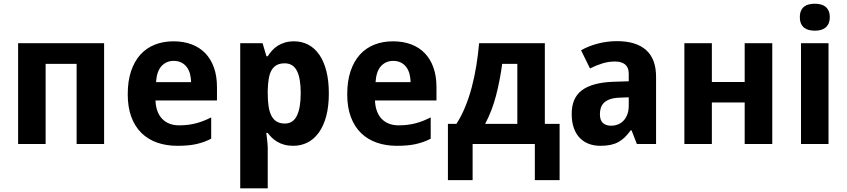

<svg xmlns="http://www.w3.org/2000/svg" viewBox="-20 -780 4586 1040"><path d="M543.9 -545.9V0H395V-434.1H227.1V0H78.1V-545.9Z M920.9 -450.2Q881.3 -450.2 855.2 -422.4Q829.1 -394.5 825.2 -335H1015.1Q1014.6 -359.9 1008.8 -380.9Q1002.9 -401.9 991.2 -417.2Q979.5 -432.6 961.9 -441.4Q944.3 -450.2 920.9 -450.2ZM939.9 9.8Q881.3 9.8 832 -7.3Q782.7 -24.4 747.1 -58.8Q711.4 -93.3 691.7 -145.8Q671.9 -198.2 671.9 -269Q671.9 -340.8 689.9 -394.5Q708 -448.2 740.5 -484.1Q772.9 -520 818.6 -538.1Q864.3 -556.2 919.9 -556.2Q974.1 -556.2 1017.8 -539.8Q1061.5 -523.4 1092 -491.7Q1122.6 -460 1138.9 -413.8Q1155.3 -367.7 1155.3 -308.1V-235.8H822.3Q823.2 -204.6 832.3 -179.4Q841.3 -154.3 857.7 -137Q874 -119.6 897.2 -110.4Q920.4 -101.1 950.2 -101.1Q975.1 -101.1 997.3 -103.8Q1019.5 -106.4 1040.5 -111.8Q1061.5 -117.2 1082 -125.2Q1102.5 -133.3 1124 -144V-28.8Q1104.5 -18.6 1084.7 -11.5Q1064.9 -4.4 1043 0.5Q1021 5.4 995.6 7.6Q970.2 9.8 939.9 9.8Z M1568.4 9.8Q1541.5 9.8 1520.3 3.9Q1499 -2 1482.4 -11.7Q1465.8 -21.5 1453.1 -33.9Q1440.4 -46.4 1430.2 -60.1H1422.4Q1424.3 -43 1426.3 -27.8Q1427.7 -15.1 1429 -1.7Q1430.2 11.7 1430.2 19V240.2H1281.2V-545.9H1402.3L1423.3 -475.1H1430.2Q1440.4 -491.7 1453.6 -506.3Q1466.8 -521 1484.1 -532Q1501.5 -543 1523.4 -549.6Q1545.4 -556.2 1572.3 -556.2Q1614.7 -556.2 1649.4 -538.1Q1684.1 -520 1709 -484.4Q1733.9 -448.7 1747.6 -396Q1761.2 -343.3 1761.2 -273.9Q1761.2 -204.1 1747.1 -151.1Q1732.9 -98.1 1707.3 -62.3Q1681.6 -26.4 1646.2 -8.3Q1610.8 9.8 1568.4 9.8ZM1522 -437Q1497.1 -437 1479.7 -428Q1462.4 -418.9 1451.7 -400.9Q1440.9 -382.8 1436 -355.2Q1431.2 -327.6 1430.2 -291V-274.9Q1430.2 -235.4 1434.8 -204.6Q1439.5 -173.8 1450.2 -153.1Q1460.9 -132.3 1478.8 -121.6Q1496.6 -110.8 1522.9 -110.8Q1567.4 -110.8 1588.1 -153.1Q1608.9 -195.3 1608.9 -275.9Q1608.9 -356.4 1588.1 -396.7Q1567.4 -437 1522 -437Z M2109.9 -450.2Q2070.3 -450.2 2044.2 -422.4Q2018.1 -394.5 2014.2 -335H2204.1Q2203.6 -359.9 2197.8 -380.9Q2191.9 -401.9 2180.2 -417.2Q2168.5 -432.6 2150.9 -441.4Q2133.3 -450.2 2109.9 -450.2ZM2128.9 9.8Q2070.3 9.8 2021 -7.3Q1971.7 -24.4 1936 -58.8Q1900.4 -93.3 1880.6 -145.8Q1860.8 -198.2 1860.8 -269Q1860.8 -340.8 1878.9 -394.5Q1897 -448.2 1929.4 -484.1Q1961.9 -520 2007.6 -538.1Q2053.2 -556.2 2108.9 -556.2Q2163.1 -556.2 2206.8 -539.8Q2250.5 -523.4 2281 -491.7Q2311.5 -460 2327.9 -413.8Q2344.2 -367.7 2344.2 -308.1V-235.8H2011.2Q2012.2 -204.6 2021.2 -179.4Q2030.3 -154.3 2046.6 -137Q2063 -119.6 2086.2 -110.4Q2109.4 -101.1 2139.2 -101.1Q2164.1 -101.1 2186.3 -103.8Q2208.5 -106.4 2229.5 -111.8Q2250.5 -117.2 2271 -125.2Q2291.5 -133.3 2313 -144V-28.8Q2293.5 -18.6 2273.7 -11.5Q2253.9 -4.4 2231.9 0.5Q2210 5.4 2184.6 7.6Q2159.2 9.8 2128.9 9.8Z M2782.2 -108.9V-434.1H2700.2Q2688 -343.3 2666.7 -261.7Q2645.5 -180.2 2607.9 -108.9ZM3011.2 195.8H2877V0H2540V195.8H2406.2V-108.9H2452.1Q2479 -150.4 2499.8 -200.9Q2520.5 -251.5 2535.4 -307.6Q2550.3 -363.8 2560.1 -424.3Q2569.8 -484.9 2575.2 -545.9H2931.2V-108.9H3011.2Z M3429.7 0 3400.9 -74.2H3396.5Q3380.4 -52.2 3364.3 -36.4Q3348.1 -20.5 3329.1 -10.3Q3310.1 0 3286.4 4.9Q3262.7 9.8 3231.4 9.8Q3198.2 9.8 3169.9 -0.7Q3141.6 -11.2 3120.8 -32.5Q3100.1 -53.7 3088.4 -86.2Q3076.7 -118.7 3076.7 -163.1Q3076.7 -250 3132.3 -291.3Q3188 -332.5 3298.8 -336.9L3385.7 -339.8V-380.9Q3385.7 -414.6 3366.2 -430.7Q3346.7 -446.8 3311.5 -446.8Q3276.4 -446.8 3242.9 -436.5Q3209.5 -426.3 3175.8 -409.2L3127.4 -507.8Q3168.5 -530.8 3218.3 -543.9Q3268.1 -557.1 3322.8 -557.1Q3424.8 -557.1 3479.2 -509.3Q3533.7 -461.4 3533.7 -363.8V0ZM3385.7 -252.9 3336.4 -251Q3306.6 -250 3286.1 -243.2Q3265.6 -236.3 3253.2 -224.9Q3240.7 -213.4 3235.1 -197.5Q3229.5 -181.6 3229.5 -162.1Q3229.5 -127.9 3246.1 -113.5Q3262.7 -99.1 3289.6 -99.1Q3310.1 -99.1 3327.6 -106.2Q3345.2 -113.3 3358.2 -127.2Q3371.1 -141.1 3378.4 -161.4Q3385.7 -181.6 3385.7 -208Z M3835.9 -545.9V-335.9H4013.7V-545.9H4163.1V0H4013.7V-225.1H3835.9V0H3687V-545.9Z M4312.5 -687Q4312.5 -708 4318.8 -721.9Q4325.2 -735.8 4336.2 -744.4Q4347.2 -752.9 4362.1 -756.3Q4377 -759.8 4393.6 -759.8Q4410.2 -759.8 4424.8 -756.3Q4439.5 -752.9 4450.4 -744.4Q4461.4 -735.8 4468 -721.9Q4474.6 -708 4474.6 -687Q4474.6 -666.5 4468 -652.3Q4461.4 -638.2 4450.4 -629.6Q4439.5 -621.1 4424.8 -617.4Q4410.2 -613.8 4393.6 -613.8Q4377 -613.8 4362.1 -617.4Q4347.2 -621.1 4336.2 -629.6Q4325.2 -638.2 4318.8 -652.3Q4312.5 -666.5 4312.5 -687ZM4467.8 0H4318.8V-545.9H4467.8Z"/></svg>

Font: Droid Sans
Style: Bold
Weight: 700
Foundry: Ascender Corporation
Version: Version 1.00 build 112